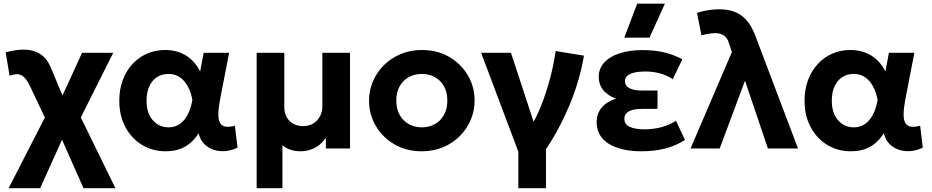

<svg xmlns="http://www.w3.org/2000/svg" viewBox="-20 -784 4924 1014"><path d="M25.5 210 244.5 -217V-105.5L138 -330Q119 -370.5 96.2 -385Q73.5 -399.5 30.5 -384L10 -507.5Q103 -533 161.8 -513.5Q220.5 -494 247.5 -429L336.5 -217L286.5 -228.5L413.5 -505H578L374 -98.5L381 -216.5L589.5 210H421L285 -97.5L330.5 -97L192 210Z M854.5 15Q786 15 730.8 -18.2Q675.5 -51.5 642.8 -111.8Q610 -172 610 -252.5Q610 -313 628.8 -362.2Q647.5 -411.5 680.5 -446.8Q713.5 -482 757.2 -501Q801 -520 852.5 -520Q895.5 -520 931 -506.2Q966.5 -492.5 993.2 -467Q1020 -441.5 1037 -406.5L1055.5 -505H1190L1142.5 -260Q1133.5 -212.5 1133.2 -181.5Q1133 -150.5 1142.2 -134.5Q1151.5 -118.5 1171 -115.2Q1190.5 -112 1220.5 -120L1234.5 -4Q1188.5 17.5 1145 14.2Q1101.5 11 1070.2 -13.2Q1039 -37.5 1029 -80Q999 -33 956.5 -9Q914 15 854.5 15ZM870 -111.5Q904 -111.5 929.2 -129Q954.5 -146.5 971.2 -178.8Q988 -211 996 -256Q993 -273 987 -291.8Q981 -310.5 971.2 -328.8Q961.5 -347 947.2 -361.5Q933 -376 913.8 -384.8Q894.5 -393.5 869 -393.5Q834.5 -393.5 808.8 -376.5Q783 -359.5 768.5 -328Q754 -296.5 754 -253Q754 -186 787.2 -148.8Q820.5 -111.5 870 -111.5Z M1335.5 210V-505H1481.5V-220Q1481.5 -172 1509.5 -145Q1537.5 -118 1582 -118Q1610.5 -118 1633.2 -131.2Q1656 -144.5 1669.2 -168.5Q1682.5 -192.5 1682.5 -224V-505H1828.5V0H1701V-55.5Q1674.5 -19 1640.2 -2Q1606 15 1567.5 15Q1540.5 15 1515.8 7.2Q1491 -0.5 1471.5 -17V210Z M2208 15Q2126.5 15 2063.5 -21.5Q2000.5 -58 1964.8 -118.8Q1929 -179.5 1929 -252.5Q1929 -306 1949.5 -354.2Q1970 -402.5 2007.5 -439.8Q2045 -477 2096 -498.5Q2147 -520 2208 -520Q2289.5 -520 2352.2 -483.5Q2415 -447 2450.8 -386.2Q2486.5 -325.5 2486.5 -252.5Q2486.5 -199.5 2466 -151Q2445.5 -102.5 2408.2 -65.2Q2371 -28 2320 -6.5Q2269 15 2208 15ZM2208 -111.5Q2246.5 -111.5 2277 -128.8Q2307.5 -146 2325 -177.8Q2342.5 -209.5 2342.5 -252.5Q2342.5 -296 2325.2 -327.5Q2308 -359 2277.5 -376.2Q2247 -393.5 2208 -393.5Q2169 -393.5 2138.2 -376.2Q2107.5 -359 2090.2 -327.5Q2073 -296 2073 -252.5Q2073 -209 2090.5 -177.5Q2108 -146 2138.5 -128.8Q2169 -111.5 2208 -111.5Z M2717.5 210V17.5L2521 -505H2678.5L2818.5 -79L2777.5 -106Q2809.5 -155.5 2836.2 -221.8Q2863 -288 2883.2 -363Q2903.5 -438 2914.5 -514.5L3064 -490Q3041 -356.5 2988.8 -231.2Q2936.5 -106 2863.5 4V210Z M3368 15Q3259.5 15 3195.2 -24.5Q3131 -64 3131 -140.5Q3131 -181.5 3155.5 -213Q3180 -244.5 3232.5 -263Q3185 -282 3163.5 -311Q3142 -340 3142 -377.5Q3142 -422.5 3171.5 -454.2Q3201 -486 3253.2 -502.8Q3305.5 -519.5 3372.5 -519.5Q3434 -519.5 3484.2 -508.2Q3534.5 -497 3583.5 -471L3533 -365.5Q3503.5 -386 3466.2 -396.2Q3429 -406.5 3387 -406.5Q3356 -406.5 3332 -401.2Q3308 -396 3294.2 -384.8Q3280.5 -373.5 3280.5 -355Q3280.5 -331.5 3303.5 -318.8Q3326.5 -306 3366.5 -306H3452.5V-209H3371.5Q3342.5 -209 3321.2 -203.5Q3300 -198 3288.8 -186.2Q3277.5 -174.5 3277.5 -156Q3277.5 -127.5 3305.5 -114.2Q3333.5 -101 3384 -101Q3431 -101 3473 -112.2Q3515 -123.5 3550 -146L3597.5 -45Q3551.5 -15 3494.5 0Q3437.5 15 3368 15ZM3277 -585 3345 -764.5H3491.5L3410 -585Z M3627 0 3845.5 -509.5 3829 -557.5Q3822 -583.5 3803.2 -596.2Q3784.5 -609 3758 -609Q3743 -609 3724.5 -606Q3706 -603 3684.5 -597.5L3661 -716Q3690 -726 3721.2 -730.5Q3752.5 -735 3778 -735Q3824 -735 3859.8 -721.5Q3895.5 -708 3923 -676.8Q3950.5 -645.5 3970.5 -591.5L4194.5 0H4035.5L3914.5 -358L3781 0Z M4473.5 15Q4405 15 4349.8 -18.2Q4294.5 -51.5 4261.8 -111.8Q4229 -172 4229 -252.5Q4229 -313 4247.8 -362.2Q4266.5 -411.5 4299.5 -446.8Q4332.5 -482 4376.2 -501Q4420 -520 4471.5 -520Q4514.5 -520 4550 -506.2Q4585.5 -492.5 4612.2 -467Q4639 -441.5 4656 -406.5L4674.5 -505H4809L4761.5 -260Q4752.5 -212.5 4752.2 -181.5Q4752 -150.5 4761.2 -134.5Q4770.5 -118.5 4790 -115.2Q4809.5 -112 4839.5 -120L4853.5 -4Q4807.5 17.5 4764 14.2Q4720.5 11 4689.2 -13.2Q4658 -37.5 4648 -80Q4618 -33 4575.5 -9Q4533 15 4473.5 15ZM4489 -111.5Q4523 -111.5 4548.2 -129Q4573.5 -146.5 4590.2 -178.8Q4607 -211 4615 -256Q4612 -273 4606 -291.8Q4600 -310.5 4590.2 -328.8Q4580.5 -347 4566.2 -361.5Q4552 -376 4532.8 -384.8Q4513.5 -393.5 4488 -393.5Q4453.5 -393.5 4427.8 -376.5Q4402 -359.5 4387.5 -328Q4373 -296.5 4373 -253Q4373 -186 4406.2 -148.8Q4439.5 -111.5 4489 -111.5Z"/></svg>

Font: Geologica Cursive SemiBold
Style: Regular
Weight: 600
Designer: Sindre Bremnes, Frode Helland
Foundry: Monokrom Skriftforlag AS
Version: Version 1.010;gftools[0.9.28]